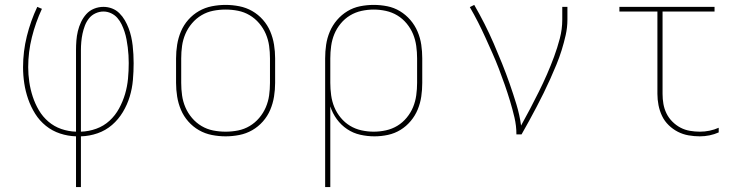

<svg xmlns="http://www.w3.org/2000/svg" viewBox="-20 -548 3040 783"><path d="M290 215V8Q257 7 225 -3.5Q193 -14 167 -35Q141 -56 123.5 -84Q106 -112 95 -143.5Q84 -175 79 -208Q74 -241 74 -274Q74 -338 89.5 -400.5Q105 -463 132 -520L151 -512Q125 -456 110 -396Q95 -336 95 -274Q95 -244 99.5 -213.5Q104 -183 113.5 -154Q123 -125 138.5 -98.5Q154 -72 177.5 -52Q201 -32 230 -22Q259 -12 290 -11V-343Q290 -363 291.5 -382.5Q293 -402 297.5 -421Q302 -440 310.5 -458Q319 -476 332 -490.5Q345 -505 363.5 -512.5Q382 -520 402 -520Q420 -520 437 -513.5Q454 -507 467 -494Q480 -481 489 -465.5Q498 -450 504.5 -433Q511 -416 515 -398Q519 -380 521 -362.5Q523 -345 524 -326.5Q525 -308 525 -290Q525 -256 522 -221.5Q519 -187 509 -154Q499 -121 481 -91Q463 -61 437 -38.5Q411 -16 378 -4.5Q345 7 310 8V215ZM310 -11Q342 -12 372.5 -23Q403 -34 426.5 -55.5Q450 -77 465.5 -105.5Q481 -134 490 -164.5Q499 -195 502 -227Q505 -259 505 -291Q505 -307 504 -323Q503 -339 501 -355Q499 -371 496 -387Q493 -403 488 -418.5Q483 -434 476 -448.5Q469 -463 458.5 -475Q448 -487 433 -494Q418 -501 402 -501Q385 -501 369 -493.5Q353 -486 342.5 -472.5Q332 -459 326 -443Q320 -427 316.5 -410.5Q313 -394 311.5 -377Q310 -360 310 -343Z M900 8Q872 8 844 2.5Q816 -3 791.5 -17Q767 -31 748 -52.5Q729 -74 718 -100Q707 -126 702.5 -154Q698 -182 698 -210V-310Q698 -338 702.5 -366Q707 -394 718 -420Q729 -446 748 -467.5Q767 -489 791.5 -503Q816 -517 844 -522.5Q872 -528 900 -528Q928 -528 956 -522.5Q984 -517 1008.5 -503Q1033 -489 1052 -467.5Q1071 -446 1082 -420Q1093 -394 1097.5 -366Q1102 -338 1102 -310V-210Q1102 -182 1097.5 -154Q1093 -126 1082 -100Q1071 -74 1052 -52.5Q1033 -31 1008.5 -17Q984 -3 956 2.5Q928 8 900 8ZM900 -11Q926 -11 951 -16Q976 -21 998 -34Q1020 -47 1037 -67Q1054 -87 1064 -110.5Q1074 -134 1077.5 -159Q1081 -184 1081 -210V-310Q1081 -336 1077.5 -361Q1074 -386 1064 -409.5Q1054 -433 1037 -453Q1020 -473 998 -486Q976 -499 951 -504Q926 -509 900 -509Q874 -509 849 -504Q824 -499 802 -486Q780 -473 763 -453Q746 -433 736 -409.5Q726 -386 722.5 -361Q719 -336 719 -310V-210Q719 -184 722.5 -159Q726 -134 736 -110.5Q746 -87 763 -67Q780 -47 802 -34Q824 -21 849 -16Q874 -11 900 -11Z M1306 215V-310Q1306 -338 1310 -365.5Q1314 -393 1325 -419Q1336 -445 1354.5 -466.5Q1373 -488 1397 -502.5Q1421 -517 1448.5 -522.5Q1476 -528 1504 -528Q1532 -528 1559.5 -522.5Q1587 -517 1611 -502.5Q1635 -488 1653.5 -466.5Q1672 -445 1683 -419Q1694 -393 1698 -365.5Q1702 -338 1702 -310V-210Q1702 -182 1698 -154.5Q1694 -127 1683.5 -101.5Q1673 -76 1655 -54.5Q1637 -33 1613.5 -18.5Q1590 -4 1562.5 2Q1535 8 1507 8Q1478 8 1449 1.5Q1420 -5 1395.5 -21.5Q1371 -38 1353.5 -62Q1336 -86 1327 -114V215ZM1504 -11Q1529 -11 1554 -16.5Q1579 -22 1600.5 -35Q1622 -48 1638.5 -68Q1655 -88 1664.5 -111Q1674 -134 1677.5 -159.5Q1681 -185 1681 -210V-310Q1681 -335 1677.5 -360.5Q1674 -386 1664.5 -409Q1655 -432 1638.5 -452Q1622 -472 1600.5 -485Q1579 -498 1554 -503.5Q1529 -509 1504 -509Q1479 -509 1454 -503.5Q1429 -498 1407.5 -485Q1386 -472 1369.5 -452Q1353 -432 1343.5 -409Q1334 -386 1330.5 -360.5Q1327 -335 1327 -310V-210Q1327 -185 1330.5 -159.5Q1334 -134 1343.5 -111Q1353 -88 1369.5 -68Q1386 -48 1407.5 -35Q1429 -22 1454 -16.5Q1479 -11 1504 -11Z M2086 0Q2086 -35 2078 -69Q2070 -103 2060 -136Q2050 -169 2038.5 -202Q2027 -235 2014.5 -267.5Q2002 -300 1988 -331.5Q1974 -363 1959.5 -395Q1945 -427 1929.5 -457.5Q1914 -488 1896 -519L1914 -528Q1936 -490 1956 -450.5Q1976 -411 1993.5 -370.5Q2011 -330 2027.5 -289Q2044 -248 2058.5 -206.5Q2073 -165 2086 -122.5Q2099 -80 2105 -36Q2124 -70 2142 -104.5Q2160 -139 2177.5 -174Q2195 -209 2210.5 -244.5Q2226 -280 2239.5 -316.5Q2253 -353 2263 -391Q2273 -429 2273 -468V-520H2294V-468Q2294 -436 2287 -405Q2280 -374 2270.5 -343.5Q2261 -313 2249 -284Q2237 -255 2224 -226Q2211 -197 2197 -168.5Q2183 -140 2168 -111.5Q2153 -83 2138 -55.5Q2123 -28 2107 0Z M2834 8Q2811 8 2788 4Q2765 0 2744.5 -10.5Q2724 -21 2707 -37.5Q2690 -54 2680 -75Q2670 -96 2665.5 -119Q2661 -142 2661 -165V-501H2506V-520H2894V-501H2682V-165Q2682 -144 2685.5 -124Q2689 -104 2698 -85.5Q2707 -67 2722 -52Q2737 -37 2755 -27.5Q2773 -18 2793.5 -14.5Q2814 -11 2834 -11Q2854 -11 2873.5 -15Q2893 -19 2911 -27V-8Q2893 0 2873.5 4Q2854 8 2834 8Z"/></svg>

Font: Iosevka HT Thin Extended
Style: Regular
Weight: 100
Width: 7
Monospace: yes
Designer: Belleve Invis
Foundry: Belleve Invis
Version: Version 32.3.0; ttfautohint (v1.8.4)